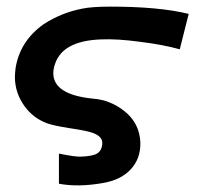

<svg xmlns="http://www.w3.org/2000/svg" viewBox="-20 -413 599 580"><path d="M550 -371 523 -264Q474 -278 401 -287Q334 -296 286 -294Q171 -290 147 -222Q141 -206 141 -192Q141 -127 261 -115Q313 -111 355 -78Q402 -41 404 18Q405 66 375 98.5Q345 131 290 140Q216 153 158 142V51Q212 62 227 60Q254 59 269 53Q287 45 289 22Q291 -1 259 -12Q243 -18 189 -26Q139 -34 121 -41Q81 -56 55 -91Q25 -132 25 -181Q25 -189 27 -207Q40 -289 112 -340Q166 -375 229 -387Q259 -393 313 -393Q461 -393 550 -371Z"/></svg>

Font: GFS Neohellenic Rg
Style: Bold
Weight: 700
Designer: Designed by Takis Katsoulidis and George D. Matthiopoulos.
Foundry: Designed by Takis Katsoulidis and George D. Matthiopoulos.
Version: Version 1.0